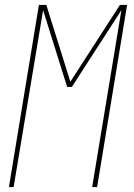

<svg xmlns="http://www.w3.org/2000/svg" viewBox="-20 -755 540 775"><path d="M16 0 137 -735H167L264 -425L464 -735H493L372 0H352L470 -714L270 -404H251L154 -714L35 0Z"/></svg>

Font: Iosevka Curly Thin Oblique
Style: Regular
Weight: 100
Italic angle: -9°
Monospace: yes
Designer: Belleve Invis
Foundry: Belleve Invis
Version: Version 11.1.0; ttfautohint (v1.8.3)